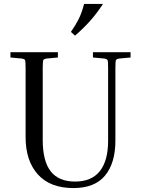

<svg xmlns="http://www.w3.org/2000/svg" viewBox="-20 -945 717 975"><path d="M452 -653V-680H643V-653L588 -648Q572 -646 569 -640Q566 -634 566 -599V-231Q566 -117 513.5 -53.5Q461 10 353 10Q235 10 172.5 -59Q110 -128 110 -249V-599Q110 -634 107 -640Q104 -646 88 -648L33 -653V-680H274V-653L219 -648Q203 -646 200 -640Q197 -634 197 -599V-234Q197 -127 237.5 -75Q278 -23 361 -23Q445 -23 487 -76Q529 -129 529 -230V-599Q529 -634 526 -640Q523 -646 507 -648ZM361 -764 340 -783Q364 -817 379.5 -848Q395 -879 407 -925H503Q473 -879 439.5 -841Q406 -803 361 -764Z"/></svg>

Font: Inria Serif
Style: Regular
Weight: 400
Designer: Black Foundry Team
Foundry: Black Foundry
Version: Version 1.000; ttfautohint (v1.8.3)